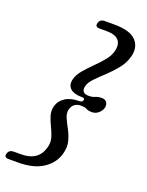

<svg xmlns="http://www.w3.org/2000/svg" viewBox="-224 -825 788 1032"><g transform="rotate(20 170.0 -309.0)"><path d="M230 -306.5Q233 -319 218 -319Q168.5 -319 148.2 -338.8Q128 -358.5 136.5 -392.5Q143.5 -420 166.2 -447Q189 -474 216.2 -500.8Q243.5 -527.5 266.5 -555Q289.5 -582.5 297 -611.5Q308 -653 288.2 -675.5Q268.5 -698 220 -698H178Q151.5 -698 158 -722Q164.5 -745.5 191.5 -745.5H246.5Q336 -745.5 370.8 -708.8Q405.5 -672 390 -614.5Q379.5 -575.5 353 -542.5Q326.5 -509.5 296 -481.2Q265.5 -453 241.5 -428.2Q217.5 -403.5 212 -381Q201.5 -338 246.5 -338Q268 -338 282.5 -344.8Q297 -351.5 318 -351.5Q339.5 -351.5 347.5 -337.5Q355.5 -323.5 351 -306.5Q346 -289.5 330.2 -275.5Q314.5 -261.5 293 -261.5Q272 -261.5 261.2 -268Q250.5 -274.5 228.5 -274.5Q183 -274.5 171.5 -232.5Q166 -210 176.8 -185.5Q187.5 -161 203 -132.8Q218.5 -104.5 227 -71.8Q235.5 -39 225 -0.5Q210 56.5 156.5 92.5Q103 128.5 13.5 128.5H-41.5Q-68.5 128.5 -61.5 105Q-55 81.5 -28.5 81.5H13.5Q112.5 81.5 135 -3.5Q143 -32.5 134.8 -59.8Q126.5 -87 113.2 -113.8Q100 -140.5 91.8 -167Q83.5 -193.5 90.5 -221Q100 -255 131 -274.8Q162 -294.5 211.5 -294.5Q226.5 -294.5 230 -306.5Z"/></g></svg>

Font: Fraunces 9pt Soft
Style: Italic
Weight: 400
Italic angle: -16°
Version: Version 1.000;[0bf87f6ff]